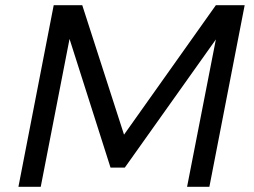

<svg xmlns="http://www.w3.org/2000/svg" viewBox="-20 -720 980 740"><path d="M812 -700H923L787 0H701L812 -568L461 -74H406L248 -570L137 0H51L187 -700H297L458 -201Z"/></svg>

Font: Gontserrat
Style: Italic
Weight: 400
Italic angle: -11.3°
Designer: Julieta Ulanovsky
Foundry: Julieta Ulanovsky
Version: Version 6.001